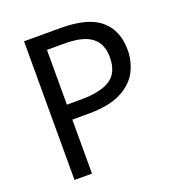

<svg xmlns="http://www.w3.org/2000/svg" viewBox="-129 -822 864 929"><g transform="rotate(-20 302.5 -357.0)"><path d="M286 -714Q426 -714 490 -659Q554 -604 554 -504Q554 -445 527.5 -393.5Q501 -342 438.5 -310Q376 -278 269 -278H187V0H97V-714ZM278 -637H187V-355H259Q361 -355 411 -388Q461 -421 461 -500Q461 -569 417 -603Q373 -637 278 -637Z"/></g></svg>

Font: Noto Sans Old Italic
Style: Regular
Weight: 400
Designer: Monotype Design Team
Foundry: Monotype Imaging Inc.
Version: Version 2.003; ttfautohint (v1.8.4.7-5d5b)